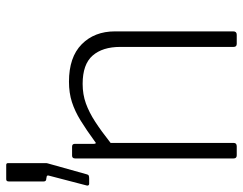

<svg xmlns="http://www.w3.org/2000/svg" viewBox="-102 -680 782 618"><g transform="rotate(-90 289.0 -371.0)"><path d="M6 -475Q3 -475 1.5 -477.5Q0 -480 1 -483L32 -602Q34 -608 32.5 -610Q31 -612 28 -612L23 -613Q14 -613 14 -621V-734Q14 -742 21 -742H67Q73 -742 73 -736V-613Q73 -611 72.5 -610Q72 -609 72 -608L37 -483Q36 -478 33 -476.5Q30 -475 23 -475H6ZM98 0Q88 0 88 -10V-520Q88 -530 97 -530H126Q135 -530 135 -521V-460Q135 -455 137 -454Q139 -453 143 -457Q180 -484 210 -502.5Q240 -521 269.5 -530.5Q299 -540 335 -540Q414 -540 455.5 -499Q497 -458 497 -392V-11Q497 0 486 0H457Q452 0 449.5 -2.5Q447 -5 447 -10V-375Q447 -432 419 -464Q391 -496 328 -496Q294 -496 265 -485.5Q236 -475 206 -455.5Q176 -436 138 -406V-10Q138 0 127 0H98Z"/></g></svg>

Font: Libre Franklin ExtraLight
Style: Regular
Weight: 250
Designer: Pablo Impallari, Rodrigo Fuenzalida, Nhung Nguyen
Foundry: Impallari Type
Version: Version 3.000